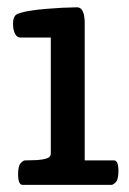

<svg xmlns="http://www.w3.org/2000/svg" viewBox="-20 -519 363 539"><path d="M43.5 0Q30.8 0 30.8 -29.8Q30.8 -53.2 38.1 -61Q45.4 -68.8 50.8 -68.8H55.7Q112.8 -68.8 120.1 -80.1Q122.6 -83.5 122.6 -88.4V-413.6H36.6Q22.5 -414.1 17.6 -438.5Q16.6 -445.3 16.6 -452.6Q16.6 -475.1 29.8 -480.2Q43 -485.4 64.5 -488.8Q85.9 -492.2 109.4 -494.1Q154.3 -498 195.8 -498.5H196.3Q216.8 -498.5 217.8 -457V-68.8H299.8Q312.5 -68.8 312.5 -39.1Q312.5 -15.6 305.2 -7.8Q297.9 0 292.5 0Z"/></svg>

Font: Copse
Style: Regular
Weight: 400
Version: Version 1.000